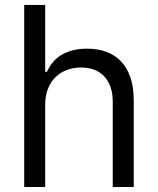

<svg xmlns="http://www.w3.org/2000/svg" viewBox="-20 -747 631 767"><path d="M160.5 0H76.7V-727.3H160.5V-460.2H167.6Q177.2 -481.5 191.4 -498.6Q205.6 -515.6 225.3 -527.5Q245 -539.4 270.4 -546Q295.8 -552.6 328.1 -552.6Q370 -552.6 404.3 -540.1Q438.6 -527.7 463.1 -502.1Q487.6 -476.6 500.9 -437.9Q514.2 -399.1 514.2 -346.6V0H430.4V-340.9Q430.4 -373.6 421.7 -398.8Q413 -424 396.7 -441.6Q380.3 -459.2 356.9 -468.2Q333.5 -477.3 304 -477.3Q273.1 -477.3 246.8 -467.3Q220.5 -457.4 201.3 -438.4Q182.2 -419.4 171.3 -391.7Q160.5 -364 160.5 -328.1Z"/></svg>

Font: Interop
Style: Regular
Weight: 400
Designer: Rasmus Andersson, Google, Jang Haemin
Foundry: jhaemin
Version: Version 1.008